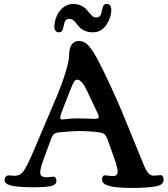

<svg xmlns="http://www.w3.org/2000/svg" viewBox="-20 -930 843 962"><path d="M460.4 -842.3Q474.1 -842.3 480.5 -849.4Q486.8 -856.4 489.3 -870.1Q493.2 -893.1 498 -901.6Q502.9 -910.2 515.1 -910.2Q526.4 -910.2 532 -902.1Q537.6 -894 537.6 -882.8Q537.6 -841.8 512.5 -804.9Q487.3 -768.1 445.3 -768.1Q423.3 -768.1 406.7 -774.9Q390.1 -781.7 380.4 -791.7Q370.6 -801.8 363 -811.8Q355.5 -821.8 347.2 -828.6Q338.9 -835.4 329.6 -835.4Q315.9 -835.4 309.6 -828.6Q303.2 -821.8 300.8 -808.1Q296.9 -785.2 292 -776.6Q287.1 -768.1 274.9 -768.1Q265.6 -768.1 259 -774.7Q252.4 -781.2 252.4 -794.9Q252.4 -820.3 262.5 -845.9Q272.5 -871.6 294.4 -890.9Q316.4 -910.2 344.7 -910.2Q366.7 -910.2 383.5 -903.1Q400.4 -896 409.9 -886Q419.4 -876 427.2 -866.2Q435.1 -856.4 443.1 -849.4Q451.2 -842.3 460.4 -842.3ZM236.8 -236.3 196.8 -127.4Q181.6 -86.9 181.6 -64.5Q181.6 -43 209.5 -42Q215.8 -41.5 229.2 -43.2Q242.7 -44.9 247.1 -44.9Q262.7 -43.5 262.7 -22.5Q262.7 -3.9 236.1 2.2Q209.5 8.3 150.9 8.3Q74.2 8.3 38.6 0.5Q2.9 -7.3 2.9 -28.3Q2.9 -38.1 8.1 -44.2Q13.2 -50.3 21.5 -51.3Q25.9 -51.8 40.8 -50Q55.7 -48.3 63 -50.3Q78.6 -51.8 90.3 -63.7Q102.1 -75.7 117.9 -106.9Q133.8 -138.2 162.1 -206.1L262.7 -442.9Q290.5 -508.8 308.3 -567.1Q326.2 -625.5 326.2 -650.9Q326.2 -724.6 376.5 -724.6Q403.8 -724.6 426 -698.7Q448.2 -672.9 477.1 -616.7Q506.8 -559.1 538.6 -489.5Q570.3 -419.9 588.1 -377.4Q606 -335 641.6 -247.1Q677.2 -159.2 689 -131.3Q690.9 -127 695.6 -115.5Q700.2 -104 701.9 -99.9Q703.6 -95.7 707.5 -87.2Q711.4 -78.6 713.9 -75Q716.3 -71.3 720.2 -65.9Q724.1 -60.5 728 -57.9Q731.9 -55.2 736.3 -53.2Q742.7 -48.3 762.2 -50.8Q781.7 -53.2 784.7 -52.7Q799.8 -51.3 799.8 -30.3Q799.8 -8.8 776.4 -0.5Q739.7 11.7 639.6 11.7Q540 11.7 507.8 -5.9Q491.2 -14.6 491.2 -30.8Q491.2 -50.3 505.9 -51.8Q511.7 -51.8 526.1 -49.6Q540.5 -47.4 547.4 -47.9Q569.3 -48.3 569.3 -70.3Q569.3 -85 559.6 -116.7L519.5 -229.5Q513.7 -245.6 506.1 -254.4Q498.5 -263.2 484.4 -265.6Q438.5 -273.4 373 -273.4Q341.8 -273.4 273.4 -266.6Q258.8 -265.1 250.7 -258.3Q242.7 -251.5 236.8 -236.3ZM367.2 -336.9Q390.1 -336.9 420.7 -335.7Q451.2 -334.5 457 -334.5Q475.1 -334.5 475.1 -346.2Q475.1 -351.1 459.5 -383.3L415 -477.1Q406.7 -493.2 402.1 -501.5Q397.5 -509.8 387.2 -520.3Q377 -530.8 367.2 -530.8Q357.9 -530.8 351.6 -521Q345.2 -511.2 335.9 -488.3L293.5 -380.4Q281.7 -348.6 281.7 -341.3Q281.7 -336.9 283.7 -334.5Q285.6 -332 287.8 -331.8Q290 -331.5 294.9 -331.5Q296.9 -331.5 306.9 -332.8Q316.9 -334 333.3 -335.4Q349.6 -336.9 367.2 -336.9Z"/></svg>

Font: Cooper* Medium
Style: Regular
Weight: 500
Designer: Owen Earl
Foundry: indestructible type*
Version: Version 0.001